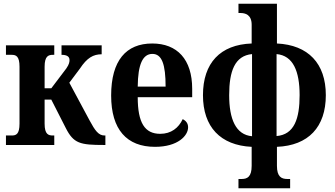

<svg xmlns="http://www.w3.org/2000/svg" viewBox="-20 -780 1805 1033"><path d="M12 0H272V-51H265C241 -51 220 -56 220 -115V-244H256L334 -91C376 -8 411 0 539 0H547V-51H542C510 -51 491 -78 462 -132L353 -335L410 -411C448 -469 482 -488 527 -488V-536H311V-485C338 -485 354 -477 354 -457C354 -448 353 -435 337 -412L256 -305H220V-421C220 -479 241 -485 265 -485H272V-536H12V-485H43C66 -485 85 -478 85 -421V-115C85 -57 66 -51 43 -51H12Z M814 10C937 10 992 -50 992 -95C992 -116 981 -130 963 -139C941 -92 901 -60 842 -60C759 -60 721 -119 721 -257H1014V-302C1014 -461 933 -546 799 -546C659 -546 578 -455 578 -266C578 -83 662 10 814 10ZM871 -314H721C722 -434 748 -490 800 -490C851 -490 871 -434 871 -314Z M1263 233H1541V183H1526C1494 183 1470 171 1470 112V10C1639 3 1733 -96 1733 -268C1733 -439 1638 -538 1470 -546V-760H1263V-710H1274C1298 -710 1334 -702 1334 -647V-546C1165 -540 1072 -441 1072 -268C1072 -97 1166 2 1334 10V112C1334 171 1311 183 1280 183H1263ZM1336 -47C1248 -55 1213 -140 1213 -268C1213 -397 1243 -480 1336 -489ZM1468 -48V-489C1557 -481 1592 -397 1592 -268C1592 -141 1563 -56 1468 -48Z"/></svg>

Font: Noto Serif Condensed
Style: Bold
Weight: 700
Width: 3
Designer: Monotype Design Team
Foundry: Monotype Imaging Inc.
Version: Version 2.015